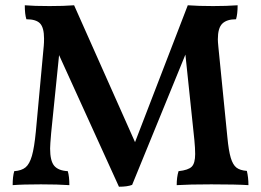

<svg xmlns="http://www.w3.org/2000/svg" viewBox="-20 -699 990 728"><path d="M922 3Q877 0 781 0Q697 0 650 3Q650 -28 657 -50Q694 -54 707 -67Q720 -80 720 -115Q720 -137 717 -168L683 -492L481 2Q463 9 431 9L204 -490L174 -195Q170 -149 170 -136Q170 -89 185.5 -70.5Q201 -52 237 -50Q243 -30 243 3Q200 0 135 0Q66 0 28 3Q28 -30 34 -50Q62 -52 77 -64.5Q92 -77 101 -108Q110 -139 116 -201L146 -526Q147 -536 147 -553Q147 -594 132 -610Q117 -626 80 -626Q74 -645 74 -679Q108 -676 168 -676Q223 -676 261 -679L492 -160L692 -679Q732 -676 788 -676Q839 -676 881 -679Q881 -646 875 -626Q840 -626 823 -609.5Q806 -593 806 -550Q806 -541 808 -521L842 -180Q847 -127 855 -100.5Q863 -74 876.5 -63.5Q890 -53 916 -51Q922 -26 922 3Z"/></svg>

Font: Vollkorn SC SemiBold
Style: Regular
Weight: 600
Designer: Friedrich Althausen
Foundry: Friedrich Althausen
Version: Version 4.015